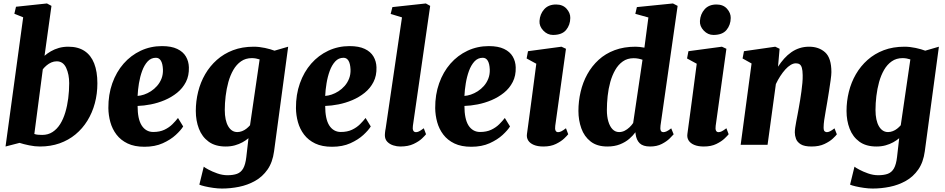

<svg xmlns="http://www.w3.org/2000/svg" viewBox="-20 -837 5461 1110"><path d="M237.5 -514.5Q253.5 -528.5 274.2 -540.5Q295 -552.5 320.2 -559.8Q345.5 -567 375 -567Q431.5 -567 468.8 -542.2Q506 -517.5 524.5 -470.2Q543 -423 543 -355.5Q543 -294.5 528.2 -239.8Q513.5 -185 485.2 -139.2Q457 -93.5 416.5 -60Q376 -26.5 324.2 -8.2Q272.5 10 211 10Q181 10 148.5 3.2Q116 -3.5 93 -11L12 10L114 -737L63 -757.5L72.5 -798L251.5 -817L277.5 -803ZM178.5 -62.5Q188.5 -59 199.8 -58Q211 -57 224 -57Q258 -57 283.8 -73.8Q309.5 -90.5 327.8 -119.5Q346 -148.5 357.5 -187Q369 -225.5 374.5 -268.8Q380 -312 380 -356Q380 -407 362.5 -444.8Q345 -482.5 308 -482.5Q291.5 -482.5 276.8 -476Q262 -469.5 249.8 -459.2Q237.5 -449 227.5 -436.5Z M1039 -106Q1026 -84.5 996.2 -57Q966.5 -29.5 921.2 -9Q876 11.5 815 11.5Q757.5 11.5 717.8 -7.5Q678 -26.5 653.5 -58.8Q629 -91 618 -130.8Q607 -170.5 606.5 -212Q606 -290 629.2 -355.5Q652.5 -421 694.5 -469Q736.5 -517 793.5 -543.8Q850.5 -570.5 916.5 -570.5Q970.5 -570.5 1004.5 -554.2Q1038.5 -538 1054.8 -510.2Q1071 -482.5 1072 -448Q1073.5 -399.5 1054.8 -363Q1036 -326.5 1004 -300.8Q972 -275 932.5 -258.2Q893 -241.5 852 -233.5Q811 -225.5 775.5 -224.5Q775.5 -187 781.2 -159Q787 -131 798.8 -112.2Q810.5 -93.5 827.5 -83.8Q844.5 -74 865.5 -74Q903.5 -74 930.8 -87Q958 -100 977 -119Q996 -138 1009 -155ZM881.5 -503Q853 -503 833.5 -481.8Q814 -460.5 801.8 -427Q789.5 -393.5 783.2 -355.2Q777 -317 775.5 -282.5Q792.5 -283.5 812.8 -290.2Q833 -297 852.5 -309.5Q872 -322 888.2 -340.5Q904.5 -359 913.8 -382.8Q923 -406.5 922 -435.5Q920.5 -469 910.2 -486Q900 -503 881.5 -503Z M1564.5 37.5Q1556 101 1526.8 143Q1497.5 185 1454.5 209Q1411.5 233 1362 243Q1312.5 253 1263.5 253Q1239.5 253 1213 249.2Q1186.5 245.5 1164.2 240.2Q1142 235 1132.5 230.5L1158 126.5Q1163 131.5 1184.8 143.2Q1206.5 155 1236.2 165.5Q1266 176 1295 176Q1328 176 1350.5 167.8Q1373 159.5 1386 136.8Q1399 114 1404 71L1416.5 -38Q1401 -25 1381.5 -14.2Q1362 -3.5 1338 3.2Q1314 10 1285 10Q1224.5 10 1186.2 -18Q1148 -46 1130 -92.8Q1112 -139.5 1112 -195.5Q1112 -252 1125.5 -306.5Q1139 -361 1166.2 -408Q1193.5 -455 1233.8 -490.8Q1274 -526.5 1327.2 -546.8Q1380.5 -567 1447 -567Q1478 -567 1511.8 -559.8Q1545.5 -552.5 1567 -544L1646 -567ZM1481 -493.5Q1471.5 -496.5 1460 -498.8Q1448.5 -501 1436 -501Q1400 -501 1373.5 -482.5Q1347 -464 1329 -432.8Q1311 -401.5 1300.2 -362.5Q1289.5 -323.5 1284.5 -281.8Q1279.5 -240 1279.5 -201Q1279.5 -171 1284.5 -147.5Q1289.5 -124 1299 -107.5Q1308.5 -91 1321.8 -82.2Q1335 -73.5 1352 -73.5Q1366 -73.5 1379.5 -78.8Q1393 -84 1404.5 -93Q1416 -102 1425.5 -113Z M2123.5 -106Q2110.5 -84.5 2080.8 -57Q2051 -29.5 2005.8 -9Q1960.5 11.5 1899.5 11.5Q1842 11.5 1802.2 -7.5Q1762.5 -26.5 1738 -58.8Q1713.5 -91 1702.5 -130.8Q1691.5 -170.5 1691 -212Q1690.5 -290 1713.8 -355.5Q1737 -421 1779 -469Q1821 -517 1878 -543.8Q1935 -570.5 2001 -570.5Q2055 -570.5 2089 -554.2Q2123 -538 2139.2 -510.2Q2155.5 -482.5 2156.5 -448Q2158 -399.5 2139.2 -363Q2120.5 -326.5 2088.5 -300.8Q2056.5 -275 2017 -258.2Q1977.5 -241.5 1936.5 -233.5Q1895.5 -225.5 1860 -224.5Q1860 -187 1865.8 -159Q1871.5 -131 1883.2 -112.2Q1895 -93.5 1912 -83.8Q1929 -74 1950 -74Q1988 -74 2015.2 -87Q2042.5 -100 2061.5 -119Q2080.5 -138 2093.5 -155ZM1966 -503Q1937.5 -503 1918 -481.8Q1898.5 -460.5 1886.2 -427Q1874 -393.5 1867.8 -355.2Q1861.5 -317 1860 -282.5Q1877 -283.5 1897.2 -290.2Q1917.5 -297 1937 -309.5Q1956.5 -322 1972.8 -340.5Q1989 -359 1998.2 -382.8Q2007.5 -406.5 2006.5 -435.5Q2005 -469 1994.8 -486Q1984.5 -503 1966 -503Z M2367 -109.5Q2364.5 -92.5 2368.8 -82.8Q2373 -73 2385 -73Q2392.5 -73 2401.5 -77Q2410.5 -81 2430 -95.5L2443 -61Q2437 -53 2419.5 -36.2Q2402 -19.5 2371 -4.8Q2340 10 2294 10Q2274.5 10 2253.8 3.5Q2233 -3 2219 -17.5Q2205 -32 2205 -56Q2205 -62 2205.8 -69.2Q2206.5 -76.5 2207.5 -83.2Q2208.5 -90 2209.5 -93.5L2304 -736.5L2238.5 -756.5L2248.5 -796L2442 -817L2467 -803Z M2928.5 -106Q2915.5 -84.5 2885.8 -57Q2856 -29.5 2810.8 -9Q2765.5 11.5 2704.5 11.5Q2647 11.5 2607.2 -7.5Q2567.5 -26.5 2543 -58.8Q2518.5 -91 2507.5 -130.8Q2496.5 -170.5 2496 -212Q2495.5 -290 2518.8 -355.5Q2542 -421 2584 -469Q2626 -517 2683 -543.8Q2740 -570.5 2806 -570.5Q2860 -570.5 2894 -554.2Q2928 -538 2944.2 -510.2Q2960.5 -482.5 2961.5 -448Q2963 -399.5 2944.2 -363Q2925.5 -326.5 2893.5 -300.8Q2861.5 -275 2822 -258.2Q2782.5 -241.5 2741.5 -233.5Q2700.5 -225.5 2665 -224.5Q2665 -187 2670.8 -159Q2676.5 -131 2688.2 -112.2Q2700 -93.5 2717 -83.8Q2734 -74 2755 -74Q2793 -74 2820.2 -87Q2847.5 -100 2866.5 -119Q2885.5 -138 2898.5 -155ZM2771 -503Q2742.5 -503 2723 -481.8Q2703.5 -460.5 2691.2 -427Q2679 -393.5 2672.8 -355.2Q2666.5 -317 2665 -282.5Q2682 -283.5 2702.2 -290.2Q2722.5 -297 2742 -309.5Q2761.5 -322 2777.8 -340.5Q2794 -359 2803.2 -382.8Q2812.5 -406.5 2811.5 -435.5Q2810 -469 2799.8 -486Q2789.5 -503 2771 -503Z M3121.5 10Q3088 10 3065.8 0.5Q3043.5 -9 3033.5 -25.2Q3023.5 -41.5 3026.5 -62.5Q3029.5 -85.5 3033.8 -116.2Q3038 -147 3043 -184.8Q3048 -222.5 3054 -267Q3060 -311.5 3066.5 -362Q3073 -412.5 3080.5 -468.5L3024.5 -499L3032.5 -541L3226 -567L3252 -555L3190 -109.5Q3187.5 -91.5 3191.8 -82.2Q3196 -73 3206.5 -73Q3215.5 -73 3225.5 -78Q3235.5 -83 3252 -95.5L3265 -61Q3259.5 -53.5 3241.8 -36.5Q3224 -19.5 3194 -4.8Q3164 10 3121.5 10ZM3177 -635Q3145 -635 3121 -660.2Q3097 -685.5 3099 -716Q3101.5 -755.5 3126 -783.2Q3150.5 -811 3195 -811Q3233.5 -811 3255.5 -786.5Q3277.5 -762 3277 -733Q3276.5 -692.5 3252.8 -663.8Q3229 -635 3177 -635Z M3798.5 -110.5Q3796 -92.5 3799.8 -82.8Q3803.5 -73 3815.5 -73Q3822.5 -73 3832.8 -77.2Q3843 -81.5 3860.5 -95L3874.5 -60.5Q3868.5 -53.5 3851.5 -36.5Q3834.5 -19.5 3806 -4.8Q3777.5 10 3738.5 10Q3697.5 10 3678.2 -8.8Q3659 -27.5 3654.5 -62.5L3653.5 -72.5Q3640 -53.5 3617.8 -34.2Q3595.5 -15 3564 -2.5Q3532.5 10 3491.5 10Q3431.5 10 3394.5 -19Q3357.5 -48 3340.8 -95Q3324 -142 3324 -195.5Q3324 -252 3336.8 -306.5Q3349.5 -361 3375.5 -408Q3401.5 -455 3440.8 -491Q3480 -527 3533.5 -547Q3587 -567 3654.5 -567Q3666 -567 3679.2 -565.5Q3692.5 -564 3705.5 -561.5L3728.5 -736L3653 -757L3662 -796L3870.5 -817L3897.5 -803ZM3694.5 -491.5Q3683.5 -495.5 3670.5 -498Q3657.5 -500.5 3643 -500.5Q3607 -500.5 3580.8 -482Q3554.5 -463.5 3536.8 -432.5Q3519 -401.5 3508.2 -362.8Q3497.5 -324 3493 -282Q3488.5 -240 3488.5 -201Q3488.5 -163.5 3497 -134.8Q3505.5 -106 3521.2 -89.8Q3537 -73.5 3559 -73.5Q3576 -73.5 3591 -81Q3606 -88.5 3619 -100.8Q3632 -113 3640.5 -126Z M4049 10Q4015.5 10 3993.2 0.5Q3971 -9 3961 -25.2Q3951 -41.5 3954 -62.5Q3957 -85.5 3961.2 -116.2Q3965.5 -147 3970.5 -184.8Q3975.5 -222.5 3981.5 -267Q3987.5 -311.5 3994 -362Q4000.5 -412.5 4008 -468.5L3952 -499L3960 -541L4153.5 -567L4179.5 -555L4117.5 -109.5Q4115 -91.5 4119.2 -82.2Q4123.5 -73 4134 -73Q4143 -73 4153 -78Q4163 -83 4179.5 -95.5L4192.5 -61Q4187 -53.5 4169.2 -36.5Q4151.5 -19.5 4121.5 -4.8Q4091.5 10 4049 10ZM4104.5 -635Q4072.5 -635 4048.5 -660.2Q4024.5 -685.5 4026.5 -716Q4029 -755.5 4053.5 -783.2Q4078 -811 4122.5 -811Q4161 -811 4183 -786.5Q4205 -762 4204.5 -733Q4204 -692.5 4180.2 -663.8Q4156.5 -635 4104.5 -635Z M4478 -451.5Q4494.5 -477 4513.5 -498.2Q4532.5 -519.5 4554.8 -535Q4577 -550.5 4602.8 -558.8Q4628.5 -567 4657.5 -567Q4714.5 -567 4750.5 -534.2Q4786.5 -501.5 4786.5 -420Q4786.5 -405 4782.2 -374Q4778 -343 4772.5 -308.5Q4767 -274 4762.5 -247Q4758.5 -222 4753.5 -195Q4748.5 -168 4745 -143.2Q4741.5 -118.5 4741.5 -100.5Q4741.5 -82.5 4747.5 -77.8Q4753.5 -73 4760 -73Q4768.5 -73 4778.2 -77.8Q4788 -82.5 4804.5 -95L4818 -60.5Q4813 -53 4795 -36Q4777 -19 4746.2 -4.5Q4715.5 10 4672 10Q4630 10 4609.5 -2.8Q4589 -15.5 4582 -34.2Q4575 -53 4575 -71.5Q4575 -82.5 4577.2 -98.5Q4579.5 -114.5 4583.2 -134.2Q4587 -154 4591 -175Q4595 -196 4598.5 -216Q4602 -236 4606 -259.8Q4610 -283.5 4613.2 -308.5Q4616.5 -333.5 4618.8 -357.5Q4621 -381.5 4620.5 -403Q4620 -430 4615.8 -444.8Q4611.5 -459.5 4603 -465.2Q4594.5 -471 4581 -471Q4566.5 -471 4550.8 -461.5Q4535 -452 4520 -435.2Q4505 -418.5 4491 -397Q4477 -375.5 4465.5 -351L4417.5 0H4262L4325 -470L4273 -499L4281 -541L4462 -567L4487 -555Z M5326.5 37.5Q5318 101 5288.8 143Q5259.5 185 5216.5 209Q5173.5 233 5124 243Q5074.5 253 5025.5 253Q5001.5 253 4975 249.2Q4948.5 245.5 4926.2 240.2Q4904 235 4894.5 230.5L4920 126.5Q4925 131.5 4946.8 143.2Q4968.5 155 4998.2 165.5Q5028 176 5057 176Q5090 176 5112.5 167.8Q5135 159.5 5148 136.8Q5161 114 5166 71L5178.5 -38Q5163 -25 5143.5 -14.2Q5124 -3.5 5100 3.2Q5076 10 5047 10Q4986.5 10 4948.2 -18Q4910 -46 4892 -92.8Q4874 -139.5 4874 -195.5Q4874 -252 4887.5 -306.5Q4901 -361 4928.2 -408Q4955.5 -455 4995.8 -490.8Q5036 -526.5 5089.2 -546.8Q5142.5 -567 5209 -567Q5240 -567 5273.8 -559.8Q5307.5 -552.5 5329 -544L5408 -567ZM5243 -493.5Q5233.5 -496.5 5222 -498.8Q5210.5 -501 5198 -501Q5162 -501 5135.5 -482.5Q5109 -464 5091 -432.8Q5073 -401.5 5062.2 -362.5Q5051.5 -323.5 5046.5 -281.8Q5041.5 -240 5041.5 -201Q5041.5 -171 5046.5 -147.5Q5051.5 -124 5061 -107.5Q5070.5 -91 5083.8 -82.2Q5097 -73.5 5114 -73.5Q5128 -73.5 5141.5 -78.8Q5155 -84 5166.5 -93Q5178 -102 5187.5 -113Z"/></svg>

Font: Merriweather 20pt Black
Style: Italic
Weight: 900
Italic angle: -7.8°
Version: Version 2.101